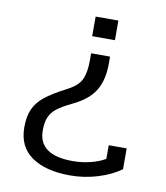

<svg xmlns="http://www.w3.org/2000/svg" viewBox="-77 -559 681 790"><g transform="rotate(10 264.0 -164.0)"><path d="M259 -495H354V-413H259ZM49 4Q49 -42 63 -72.5Q77 -103 107 -127Q137 -151 193 -180Q239 -203 253 -232.5Q267 -262 267 -314V-343H346V-312Q346 -245 319 -200.5Q292 -156 226 -125Q187 -106 166.5 -90.5Q146 -75 136 -53Q126 -31 126 4Q126 107 269 107Q307 107 343 98Q379 89 404 74V17H479V104Q441 132 384.5 149.5Q328 167 268 167Q167 167 108 126.5Q49 86 49 4Z"/></g></svg>

Font: Pridi Light
Style: Regular
Weight: 300
Designer: Katatrad Team
Foundry: CadsonDemak
Version: Version 1.003